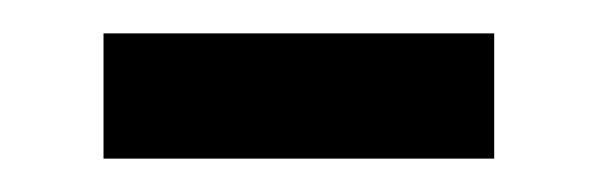

<svg xmlns="http://www.w3.org/2000/svg" viewBox="-20 -309 357 115"><path d="M42 -214V-289H276V-214Z"/></svg>

Font: Assistant SemiBold
Style: Regular
Weight: 600
Designer: Hebrew By Ben Nathan, Latin by Paul Hunt
Version: Version 3.000